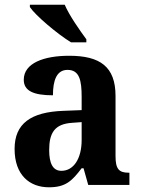

<svg xmlns="http://www.w3.org/2000/svg" viewBox="-20 -786 600 816"><path d="M282 -606H347V-619C319 -657 274 -721 255 -766H107V-756C130 -721 223 -642 282 -606ZM188 10C259 10 286 -17 327 -71H335L355 0H530V-52H527C485 -52 471 -68 471 -123V-378C471 -503 405 -549 274 -549C167 -549 81 -518 81 -447C81 -400 122 -381 205 -381C205 -445 221 -489 267 -489C318 -489 327 -444 327 -374V-318L250 -315C111 -310 42 -261 42 -153C42 -42 106 10 188 10ZM241 -60C205 -60 189 -91 189 -148C189 -221 212 -259 286 -264L327 -267V-191C327 -112 293 -60 241 -60Z"/></svg>

Font: Noto Serif Bengali SemiCondensed
Style: Bold
Weight: 700
Width: 4
Designer: Juan Bruce, Universal Thirst, Indian Type Foundry and the Monotype Design Team.
Foundry: Monotype Imaging Inc.
Version: Version 2.003